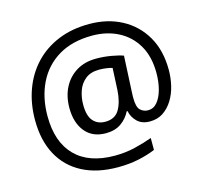

<svg xmlns="http://www.w3.org/2000/svg" viewBox="-113 -841 1125 1057"><g transform="rotate(-15 449.5 -312.5)"><path d="M841 -357Q841 -311 830.5 -267Q820 -223 798 -187.5Q776 -152 744 -130.5Q712 -109 668 -109Q622 -109 595.5 -135.5Q569 -162 563 -196H558Q540 -159 505 -134Q470 -109 417 -109Q341 -109 299.5 -160Q258 -211 258 -295Q258 -361 284 -411.5Q310 -462 357.5 -491Q405 -520 470 -520Q514 -520 556.5 -512.5Q599 -505 623 -496L613 -293Q612 -275 612 -267.5Q612 -260 612 -257Q612 -205 630.5 -188Q649 -171 674 -171Q705 -171 726.5 -196.5Q748 -222 759.5 -264.5Q771 -307 771 -358Q771 -451 733.5 -515.5Q696 -580 630.5 -614Q565 -648 482 -648Q368 -648 289.5 -601Q211 -554 170.5 -471.5Q130 -389 130 -283Q130 -135 208 -56Q286 23 433 23Q494 23 549.5 9.5Q605 -4 648 -20V48Q605 66 551.5 77.5Q498 89 433 89Q315 89 231 45Q147 1 102.5 -81.5Q58 -164 58 -280Q58 -373 87 -452.5Q116 -532 171 -590.5Q226 -649 304.5 -681.5Q383 -714 482 -714Q586 -714 667 -671Q748 -628 794.5 -548Q841 -468 841 -357ZM336 -293Q336 -229 361.5 -200Q387 -171 430 -171Q486 -171 510.5 -213Q535 -255 539 -322L545 -447Q532 -451 512 -454Q492 -457 471 -457Q422 -457 392 -433Q362 -409 349 -371.5Q336 -334 336 -293Z"/></g></svg>

Font: Noto Sans Imperial Aramaic
Style: Regular
Weight: 400
Designer: Monotype Design Team
Foundry: Monotype Imaging Inc.
Version: Version 2.001; ttfautohint (v1.8.4.7-5d5b)